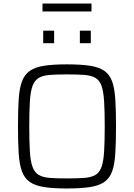

<svg xmlns="http://www.w3.org/2000/svg" viewBox="-20 -1061 761 1089"><path d="M360 8Q281 8 230 0Q179 -8 149 -29Q119 -50 104.5 -89Q90 -128 86 -190.5Q82 -253 82 -344Q82 -435 86 -497.5Q90 -560 104.5 -599Q119 -638 149 -659Q179 -680 230 -688Q281 -696 360 -696Q439 -696 490.5 -688Q542 -680 572 -659Q602 -638 616 -599Q630 -560 634 -497.5Q638 -435 638 -344Q638 -253 634 -190.5Q630 -128 616 -89Q602 -50 572 -29Q542 -8 490.5 0Q439 8 360 8ZM360 -49Q420 -49 459 -52Q498 -55 521.5 -69Q545 -83 556 -114.5Q567 -146 570.5 -201.5Q574 -257 574 -344Q574 -431 570.5 -486.5Q567 -542 556 -573.5Q545 -605 521.5 -619Q498 -633 459 -636Q420 -639 360 -639Q301 -639 262 -636Q223 -633 199.5 -619Q176 -605 164.5 -573.5Q153 -542 149.5 -486.5Q146 -431 146 -344Q146 -257 149.5 -201.5Q153 -146 164.5 -114.5Q176 -83 199.5 -69Q223 -55 262 -52Q301 -49 360 -49ZM225 -816V-887H287V-816ZM433 -816V-887H495V-816ZM221 -996V-1041H499V-996Z"/></svg>

Font: Saira Light
Style: Regular
Weight: 300
Designer: Hector Gatti with collaboration of the Omnibus-Type team
Foundry: Omnibus-Type
Version: Version 1.100; ttfautohint (v1.8.3)